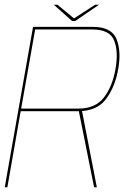

<svg xmlns="http://www.w3.org/2000/svg" viewBox="-29 -788 542 808"><path d="M-9 0H2L58 -320H299.5Q379 -320 417.2 -371.2Q455.5 -422.5 468.5 -497.5Q482 -572.5 461.2 -623.8Q440.5 -675 361 -675H110ZM367 0H378.5L314.5 -329.5L302 -324ZM60 -331 119 -664H359.5Q433 -664 451.5 -617.2Q470 -570.5 457 -497.5Q444.5 -425 408.5 -378Q372.5 -331 300.5 -331ZM274.5 -699.5H287.5L387.5 -768H371L282.5 -710.5L213 -768H197.5Z"/></svg>

Font: Anybody Thin Thin
Style: Italic
Weight: 250
Italic angle: -10°
Version: Version 1.113;gftools[0.9.25]